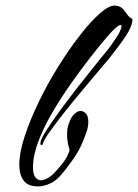

<svg xmlns="http://www.w3.org/2000/svg" viewBox="-20 -650 494 687"><path d="M116 17Q80 17 64.5 -4Q49 -25 49 -60Q49 -104 68.5 -163Q88 -222 119.5 -287Q151 -352 189.5 -413.5Q228 -475 267 -525Q306 -575 339 -603.5Q372 -632 393 -630Q411 -628 419.5 -618.5Q428 -609 435 -598.5Q442 -588 454 -582Q454 -557 430 -521Q406 -485 373 -444Q356 -424 328.5 -391Q301 -358 269 -320Q237 -282 208 -245Q179 -208 158.5 -179.5Q138 -151 134 -138Q133 -131 129 -131Q123 -131 125 -141Q127 -154 146.5 -184.5Q166 -215 194.5 -254Q223 -293 253 -331.5Q283 -370 306 -398.5Q329 -427 336 -436Q351 -454 365 -471.5Q379 -489 389 -505Q403 -524 409 -537.5Q415 -551 415 -557Q415 -565 402 -556.5Q389 -548 363 -518Q338 -489 304 -445.5Q270 -402 234 -351Q198 -300 167 -247Q136 -194 117 -143.5Q98 -93 98 -51Q98 -26 106.5 -15.5Q115 -5 126 -5Q138 -5 151.5 -13Q165 -21 175 -32Q203 -62 213.5 -79Q224 -96 229 -112Q227 -118 223.5 -134.5Q220 -151 220 -170Q220 -176 220.5 -182Q221 -188 222 -193Q230 -225 243 -239Q256 -253 268 -253Q278 -253 286 -245Q292 -239 294 -231Q296 -223 296 -214Q296 -194 287.5 -171.5Q279 -149 273 -135Q260 -106 239 -76.5Q218 -47 201 -27Q181 -3 158.5 7Q136 17 116 17Z"/></svg>

Font: The Nautigal
Style: Bold
Weight: 700
Designer: Robert E. Leuschke
Foundry: Robert E. Leuschke
Version: Version 1.100; ttfautohint (v1.8.3)